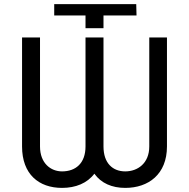

<svg xmlns="http://www.w3.org/2000/svg" viewBox="-20 -911 926 941"><path d="M399.1 -835.2V-772.7H487.2V-835.2H649.1L647.7 -890.6H245.7V-835.2ZM88.1 -193.2C88.1 -56.8 170.5 9.9 284.1 9.9C350.9 9.9 407.3 -13.1 442.5 -59.7C475.5 -13.1 528.8 9.9 593.8 9.9C707.4 9.9 798.3 -56.8 798.3 -193.2V-727.3H711.6V-193.2C711.6 -110.8 654.8 -71 593.8 -71C532.7 -71 487.2 -110.8 487.2 -193.2V-727.3H399.1V-193.2C399.1 -110.8 350.9 -71 284.1 -71C228.7 -71 176.1 -110.8 176.1 -193.2V-727.3H88.1Z"/></svg>

Font: Magic Ui Pro
Style: Regular
Weight: 400
Designer: Stefan Endress, Andreas Faust
Version: Version 1.000;FEAKit 1.0